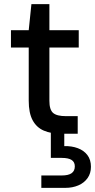

<svg xmlns="http://www.w3.org/2000/svg" viewBox="-20 -647 460 929"><path d="M275 0Q227 0 192 -15Q157 -30 138 -65Q119 -100 119 -160V-417H33V-501H119L132 -627H219V-501H361V-417H219V-159Q219 -116 237 -100.5Q255 -85 299 -85H356V0ZM180 262V202H279Q311 202 326.5 191Q342 180 342 158Q342 137 326.5 127Q311 117 279 117H226V-5H291V60Q327 59 356.5 70Q386 81 403 103.5Q420 126 420 160Q420 192 403.5 215Q387 238 359 250Q331 262 296 262Z"/></svg>

Font: DM Sans 17pt Medium
Style: Regular
Weight: 500
Version: Version 4.004;gftools[0.9.30]